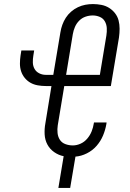

<svg xmlns="http://www.w3.org/2000/svg" viewBox="-20 -763 640 944"><path d="M267 161 293 5Q268 0 246.5 -15Q225 -30 213 -52.5Q201 -75 199.5 -102Q198 -129 203 -156L233 -340H205Q185 -340 165.5 -343.5Q146 -347 130 -356Q114 -365 102 -379.5Q90 -394 84 -412Q78 -430 78 -450Q78 -470 81 -490L85 -515H148L144 -490Q141 -473 141.5 -455.5Q142 -438 150 -424Q158 -410 173 -402.5Q188 -395 205 -395H242L277 -604Q280 -623 286.5 -641Q293 -659 303.5 -675.5Q314 -692 329.5 -705.5Q345 -719 363 -727.5Q381 -736 399.5 -739.5Q418 -743 437 -743Q458 -743 478.5 -739Q499 -735 516 -724.5Q533 -714 545.5 -698Q558 -682 563 -662.5Q568 -643 568 -622Q568 -601 565 -579L525 -340H296L264 -147Q261 -128 263 -109Q265 -90 274.5 -75.5Q284 -61 301.5 -54.5Q319 -48 338 -48Q357 -48 376 -56.5Q395 -65 409 -81.5Q423 -98 430.5 -117Q438 -136 441 -155L442 -161H504L503 -153Q498 -124 486.5 -96.5Q475 -69 455 -46Q435 -23 407 -9Q379 5 351 7L325 161ZM305 -395H471L503 -588Q506 -607 505 -625Q504 -643 495.5 -658Q487 -673 470.5 -680Q454 -687 436 -687Q418 -687 400.5 -681Q383 -675 369.5 -661.5Q356 -648 348.5 -630.5Q341 -613 338 -595Z"/></svg>

Font: Iosevka Light Extended
Style: Italic
Weight: 300
Width: 7
Italic angle: -9°
Monospace: yes
Designer: Belleve Invis
Foundry: Belleve Invis
Version: Version 32.5.0; ttfautohint (v1.8.4)